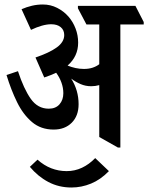

<svg xmlns="http://www.w3.org/2000/svg" viewBox="-20 -650 660 855"><path d="M219 -73Q162 -73 122.5 -106.5Q83 -140 56 -195Q29 -250 9 -316L60 -333Q86 -254 117 -210Q148 -166 197 -166Q228 -166 245 -185.5Q262 -205 262 -235Q262 -259 253.5 -282.5Q245 -306 230 -326Q207 -315 177 -305L138 -394Q200 -415 233 -439Q266 -463 266 -494Q266 -516 250.5 -529Q235 -542 208 -542Q189 -542 166 -535.5Q143 -529 118 -517L76 -609Q99 -619 122.5 -624.5Q146 -630 171 -630Q205 -630 234.5 -615Q264 -600 285 -576Q305 -553 316.5 -523Q328 -493 328 -460Q328 -399 281 -358Q298 -351 316.5 -347Q335 -343 354 -343Q375 -343 392 -348.5Q409 -354 422 -364V-541H365L327 -613V-624H583L620 -552V-541H516V7H505L422 -40V-271Q405 -266 386 -266Q361 -266 339 -275.5Q317 -285 297 -300Q330 -248 330 -186Q330 -134 299.5 -103.5Q269 -73 219 -73ZM298 185Q242 185 195.5 160.5Q149 136 113 93L147 61Q204 112 277 112Q313 112 345 97Q377 82 404 54L465 112Q428 150 385.5 167.5Q343 185 298 185Z"/></svg>

Font: Noto Serif Devanagari ExtraCondensed SemiBold
Style: Regular
Weight: 600
Width: 2
Designer: Universal Thirst, Indian Type Foundry and the Monotype Design Team
Foundry: Monotype Imaging Inc.
Version: Version 2.004; ttfautohint (v1.8.4.7-5d5b)